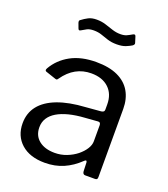

<svg xmlns="http://www.w3.org/2000/svg" viewBox="-137 -833 821 940"><g transform="rotate(20 274.0 -363.0)"><path d="M382.1 -63.7Q345 -28 301.5 -9Q258 10 204.5 10Q126.6 10 81.9 -29.8Q37.3 -69.7 37.3 -135.3Q37.3 -188.5 67.5 -226.7Q97.8 -264.9 156.6 -287.2Q215.5 -309.5 300.8 -314.6L378.8 -321.1Q385.7 -321.9 390.5 -325.1Q395.3 -328.3 395.3 -335.9V-363Q395.3 -417.1 361.9 -448.4Q328.6 -479.7 271 -479.7Q227.6 -479.7 191.8 -460.1Q156 -440.4 127.8 -400.1Q124.5 -395 121.8 -393.6Q119.1 -392.2 113.1 -394.2L59.7 -412.2Q56.3 -414.2 55 -417.2Q53.6 -420.1 57.7 -428.2Q87.3 -479.9 141.9 -510Q196.5 -540 275 -540Q341.9 -540 386.6 -519.4Q431.4 -498.7 453.9 -460.3Q476.5 -421.8 476.5 -369.2V-14.7Q476.5 -6.2 473.5 -3.1Q470.4 0 463 0H412.2Q405.7 0 402.4 -4.3Q399.1 -8.7 398.5 -16.2L396.8 -62.3Q394.5 -76.5 382.1 -63.7ZM395.3 -254.4Q395.3 -271 381 -269.5L315.4 -264.5Q269.3 -261.6 233.1 -252.4Q197 -243.1 172.2 -228.2Q147.4 -213.3 134.2 -192.5Q121.1 -171.7 121.1 -144.9Q121.1 -101.4 151.7 -76.8Q182.3 -52.2 233.9 -52.2Q266.2 -52.2 295.7 -63.6Q325.1 -75.1 347.6 -93Q370.4 -111.8 382.8 -131.9Q395.3 -152 395.3 -171V-254.4ZM413.3 -677.4Q401.6 -670 383.5 -662.7Q365.3 -655.4 337.2 -655.4Q310.4 -655.4 290 -661.9Q269.7 -668.5 251.5 -674.9Q233.2 -681.3 210 -681.3Q188.3 -681.3 175.4 -674.4Q162.6 -667.4 149.9 -659.9Q144.8 -656.8 141.4 -657.5Q138.1 -658.1 135.6 -665L125.8 -691.5Q124.5 -696.6 124.8 -699.5Q125 -702.3 129.5 -705.8Q145.6 -718.2 162.9 -727.1Q180.1 -736 205.7 -736Q230.5 -736 251.9 -729.3Q273.3 -722.6 294.3 -715.5Q315.4 -708.5 337.7 -708.5Q356.6 -708.5 369.3 -714.2Q382.1 -720 395.1 -727.8Q400.9 -731.3 405 -730.6Q409.1 -729.8 411.1 -723.1L420.8 -692.2Q423.3 -684.6 413.3 -677.4Z"/></g></svg>

Font: Libre Franklin Thin
Style: Regular
Weight: 100
Designer: Pablo Impallari, Rodrigo Fuenzalida, Nhung Nguyen
Foundry: Impallari Type
Version: Version 3.000